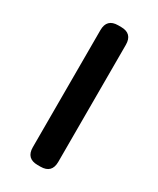

<svg xmlns="http://www.w3.org/2000/svg" viewBox="-137 -532 485 588"><g transform="rotate(30 106.0 -238.0)"><path d="M101 9H111Q151 9 151 -31V-445Q151 -485 111 -485H101Q61 -485 61 -445V-31Q61 9 101 9Z"/></g></svg>

Font: WDXL Lubrifont TC
Style: Regular
Weight: 400
Designer: [WDXL Lubrifont] Copyright 2020-2022 (c) NightFurySL2001, Skr-ZERO; [ZCOOL QingKe HuangYou] Copyright 2018-2022 (c) The 
Version: Version 2.001;hotconv 1.1.1;makeotfexe 2.6.0